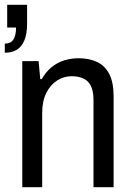

<svg xmlns="http://www.w3.org/2000/svg" viewBox="-30 -781 552 801"><path d="M63 0V-526H131L138 -451H144Q162 -482 185.5 -501Q209 -520 237.5 -529Q266 -538 298 -538Q342 -538 375 -522.5Q408 -507 426 -472Q444 -437 444 -378V0H360V-363Q360 -391 354 -410Q348 -429 336.5 -440.5Q325 -452 307.5 -457.5Q290 -463 269 -463Q236 -463 208 -445Q180 -427 163 -393Q146 -359 146 -310V0ZM-10 -561V-599Q15 -599 26 -616.5Q37 -634 37 -666H0V-761H83V-682Q83 -639 71.5 -612Q60 -585 39.5 -573Q19 -561 -10 -561Z"/></svg>

Font: Archivo SemiCondensed
Style: Regular
Weight: 400
Width: 4
Designer: Hector Gatti
Foundry: Omnibus-Type
Version: Version 2.001